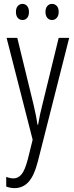

<svg xmlns="http://www.w3.org/2000/svg" viewBox="-20 -727 383 988"><path d="M14 -532H69L153 -187Q162 -148 166 -127Q170 -106 173 -85H176Q181 -114 186 -138Q191 -162 198 -188L282 -532H336L175 103Q156 177 127 209Q98 241 55 241Q44 241 33.5 239Q23 237 12 233V183Q32 191 49 191Q73 191 90.5 170.5Q108 150 123 93L148 -8ZM62 -666Q62 -685 71.5 -696Q81 -707 96 -707Q110 -707 119.5 -696Q129 -685 129 -666Q129 -645 119.5 -634.5Q110 -624 96 -624Q81 -624 71.5 -635Q62 -646 62 -666ZM214 -666Q214 -685 223.5 -696Q233 -707 248 -707Q262 -707 272 -696.5Q282 -686 282 -666Q282 -646 272 -635Q262 -624 248 -624Q233 -624 223.5 -635Q214 -646 214 -666Z"/></svg>

Font: Noto Sans Thai ExtCond Light
Style: Regular
Weight: 300
Width: 2
Designer: Monotype Design Team
Foundry: Monotype Imaging Inc.
Version: Version 2.002; ttfautohint (v1.8.4.7-5d5b)